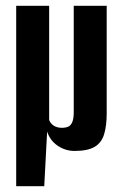

<svg xmlns="http://www.w3.org/2000/svg" viewBox="-20 -515 425 664"><path d="M36 129V-495H150V-100Q155 -87 166.5 -80Q178 -73 194 -73Q207 -73 216 -77Q225 -81 230 -93Q235 -105 235 -126V-495H349V-124Q349 -80 340 -50.5Q331 -21 307 -7Q283 7 238 7Q206 7 179.5 -11Q153 -29 143 -60L133 129Z"/></svg>

Font: Alumni Sans Thin
Style: Bold
Weight: 700
Version: Version 1.018